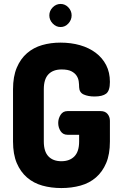

<svg xmlns="http://www.w3.org/2000/svg" viewBox="-20 -947 613 973"><path d="M381 -505Q381 -518 379 -534Q377 -550 368 -563.5Q359 -577 341.5 -586Q324 -595 292 -595Q249 -595 225.5 -570.5Q202 -546 202 -495V-230Q202 -179 225.5 -154.5Q249 -130 291 -130Q333 -130 357 -154.5Q381 -179 381 -230V-264H322Q299 -264 287 -282.5Q275 -301 275 -324Q275 -346 287 -365Q299 -384 322 -384H490Q513 -384 525 -369.5Q537 -355 537 -335V-230Q537 -165 518 -120.5Q499 -76 466 -47.5Q433 -19 388 -6.5Q343 6 291 6Q239 6 194.5 -6.5Q150 -19 117 -47.5Q84 -76 65 -120.5Q46 -165 46 -230V-495Q46 -559 65 -604Q84 -649 117 -677.5Q150 -706 193.5 -718.5Q237 -731 286 -731Q340 -731 385.5 -718Q431 -705 465 -679.5Q499 -654 518 -617Q537 -580 537 -532Q537 -487 518 -472.5Q499 -458 459 -458Q427 -458 404.5 -468Q382 -478 381 -505ZM287 -927Q310 -927 326.5 -909.5Q343 -892 343 -869Q343 -846 326.5 -828Q310 -810 287 -810Q264 -810 247 -828Q230 -846 230 -869Q230 -892 247 -909.5Q264 -927 287 -927Z"/></svg>

Font: AkaAcidDosis
Style: ExtraBold
Weight: 800
Designer: Edgar Tolentino, Pablo Impallari, Igino Marini, Aka-Acid
Foundry: Edgar Tolentino, Pablo Impallari, Igino Marini, Aka-Acid
Version: Version 1.007